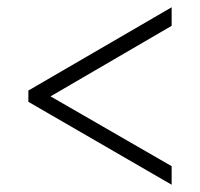

<svg xmlns="http://www.w3.org/2000/svg" viewBox="-20 -622 550 528"><path d="M452 -114 58 -342V-373L452 -602V-551L119 -357L452 -165Z"/></svg>

Font: Noto Serif SemiCondensed Light
Style: Regular
Weight: 300
Width: 4
Designer: Monotype Design Team
Foundry: Monotype Imaging Inc.
Version: Version 2.013